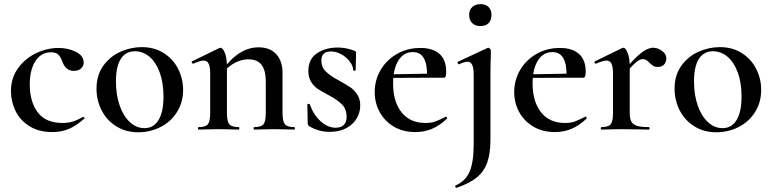

<svg xmlns="http://www.w3.org/2000/svg" viewBox="-20 -627 3737 929"><path d="M33 -186Q33 -249 67 -296.5Q101 -344 154.5 -369.5Q208 -395 263 -395Q310 -395 347.5 -376Q385 -357 385 -325Q385 -308 372.5 -296Q360 -284 337 -284Q298 -284 282 -328Q273 -353 261.5 -363.5Q250 -374 226 -374Q179 -374 151.5 -331.5Q124 -289 124 -218Q124 -135 162.5 -83.5Q201 -32 283 -32Q310 -32 332.5 -39Q355 -46 381 -61H382Q385 -61 387.5 -58Q390 -55 388 -53Q351 -20 315 -4Q279 12 233 12Q168 12 122.5 -16.5Q77 -45 55 -90.5Q33 -136 33 -186Z M447 -198Q447 -263 479.5 -308.5Q512 -354 562.5 -376.5Q613 -399 666 -399Q727 -399 772.5 -370Q818 -341 842 -293.5Q866 -246 866 -192Q866 -132 836.5 -85Q807 -38 757 -12.5Q707 13 649 13Q589 13 543 -15.5Q497 -44 472 -92.5Q447 -141 447 -198ZM771 -160Q771 -227 752.5 -277Q734 -327 702.5 -353Q671 -379 633 -379Q588 -379 564.5 -342Q541 -305 541 -233Q541 -168 559 -116.5Q577 -65 608.5 -36Q640 -7 679 -7Q723 -7 747 -46Q771 -85 771 -160Z M1210 -12Q1244 -12 1255 -26Q1266 -40 1266 -81V-231Q1266 -287 1245.5 -313.5Q1225 -340 1181 -340Q1148 -340 1114.5 -322Q1081 -304 1060 -274L1055 -286Q1135 -398 1231 -398Q1286 -398 1316.5 -365Q1347 -332 1347 -274V-81Q1347 -40 1358.5 -26Q1370 -12 1404 -12Q1407 -12 1407 -6Q1407 0 1404 0Q1379 0 1364 -1L1307 -2L1250 -1Q1235 0 1210 0Q1207 0 1207 -6Q1207 -12 1210 -12ZM941 -12Q975 -12 986 -26Q997 -40 997 -81V-272Q997 -304 989.5 -319Q982 -334 965 -334Q950 -334 915 -319H914Q910 -319 908 -324Q906 -329 909 -330L1040 -394Q1046 -396 1047 -396Q1058 -396 1068 -371Q1078 -346 1078 -306V-81Q1078 -40 1089.5 -26Q1101 -12 1135 -12Q1138 -12 1138 -6Q1138 0 1135 0Q1110 0 1095 -1L1038 -2L980 -1Q966 0 941 0Q938 0 938 -6Q938 -12 941 -12Z M1619 -238Q1655 -218 1674.5 -205Q1694 -192 1708.5 -170Q1723 -148 1723 -117Q1723 -83 1706 -54Q1689 -25 1655.5 -7Q1622 11 1576 11Q1521 11 1475 -17Q1469 -23 1469 -29L1467 -121Q1467 -124 1472.5 -124.5Q1478 -125 1479 -122Q1496 -73 1530.5 -41Q1565 -9 1604 -9Q1629 -9 1643 -22Q1657 -35 1657 -61Q1657 -99 1635 -121.5Q1613 -144 1571 -166Q1537 -184 1518 -196.5Q1499 -209 1485.5 -230.5Q1472 -252 1472 -284Q1472 -341 1513.5 -369Q1555 -397 1614 -397Q1653 -397 1694 -382Q1703 -378 1703 -371Q1703 -348 1702 -335L1701 -287Q1701 -285 1695 -285Q1689 -285 1689 -287Q1689 -307 1673 -328.5Q1657 -350 1632 -364Q1607 -378 1581 -378Q1535 -378 1535 -334Q1535 -302 1556.5 -281Q1578 -260 1619 -238Z M1793 -181Q1793 -240 1822 -289Q1851 -338 1901.5 -366.5Q1952 -395 2014 -395Q2074 -395 2106.5 -366Q2139 -337 2139 -280Q2139 -265 2136.5 -258Q2134 -251 2128 -251H2046Q2051 -375 1978 -375Q1933 -375 1907.5 -334Q1882 -293 1882 -223Q1882 -135 1923 -83.5Q1964 -32 2039 -32Q2067 -32 2086 -39Q2105 -46 2136 -62L2138 -63Q2140 -63 2142.5 -59Q2145 -55 2143 -53Q2107 -19 2070 -3.5Q2033 12 1990 12Q1929 12 1884.5 -15Q1840 -42 1816.5 -86Q1793 -130 1793 -181ZM1852 -267 2074 -271V-251L1853 -250Z M2355 -363Q2353 -321 2353 -264V48Q2353 116 2337.5 159.5Q2322 203 2286.5 232Q2251 261 2188 282Q2186 283 2183.5 277.5Q2181 272 2183 271Q2232 250 2252 204Q2272 158 2272 71V-263Q2272 -297 2265 -312.5Q2258 -328 2242 -328Q2226 -328 2202 -316H2201Q2197 -316 2194.5 -321Q2192 -326 2195 -328L2339 -395L2342 -396Q2346 -396 2350.5 -391.5Q2355 -387 2355 -384ZM2250 -555Q2250 -579 2265 -593Q2280 -607 2305 -607Q2330 -607 2344 -593Q2358 -579 2358 -555Q2358 -529 2344 -515Q2330 -501 2305 -501Q2279 -501 2264.5 -515.5Q2250 -530 2250 -555Z M2468 -181Q2468 -240 2497 -289Q2526 -338 2576.5 -366.5Q2627 -395 2689 -395Q2749 -395 2781.5 -366Q2814 -337 2814 -280Q2814 -265 2811.5 -258Q2809 -251 2803 -251H2721Q2726 -375 2653 -375Q2608 -375 2582.5 -334Q2557 -293 2557 -223Q2557 -135 2598 -83.5Q2639 -32 2714 -32Q2742 -32 2761 -39Q2780 -46 2811 -62L2813 -63Q2815 -63 2817.5 -59Q2820 -55 2818 -53Q2782 -19 2745 -3.5Q2708 12 2665 12Q2604 12 2559.5 -15Q2515 -42 2491.5 -86Q2468 -130 2468 -181ZM2527 -267 2749 -271V-251L2528 -250Z M3140 -396Q3162 -396 3183 -381Q3204 -366 3204 -345Q3204 -326 3193 -314.5Q3182 -303 3162 -303Q3149 -303 3141 -308Q3133 -313 3123 -323Q3114 -332 3107 -336.5Q3100 -341 3090 -341Q3077 -341 3060.5 -328Q3044 -315 3004 -271L2997 -283Q3051 -347 3083 -371.5Q3115 -396 3140 -396ZM2890 -12Q2924 -12 2935 -26Q2946 -40 2946 -81V-272Q2946 -304 2938.5 -319Q2931 -334 2914 -334Q2899 -334 2864 -319H2863Q2859 -319 2857 -324Q2855 -329 2858 -330L2989 -394Q2995 -396 2996 -396Q3007 -396 3017 -371Q3027 -346 3027 -306V-81Q3027 -53 3035 -38.5Q3043 -24 3062.5 -18Q3082 -12 3119 -12Q3123 -12 3123 -6Q3123 0 3119 0Q3085 0 3065 -1L2987 -2L2929 -1Q2915 0 2890 0Q2887 0 2887 -6Q2887 -12 2890 -12Z M3244 -198Q3244 -263 3276.5 -308.5Q3309 -354 3359.5 -376.5Q3410 -399 3463 -399Q3524 -399 3569.5 -370Q3615 -341 3639 -293.5Q3663 -246 3663 -192Q3663 -132 3633.5 -85Q3604 -38 3554 -12.5Q3504 13 3446 13Q3386 13 3340 -15.5Q3294 -44 3269 -92.5Q3244 -141 3244 -198ZM3568 -160Q3568 -227 3549.5 -277Q3531 -327 3499.5 -353Q3468 -379 3430 -379Q3385 -379 3361.5 -342Q3338 -305 3338 -233Q3338 -168 3356 -116.5Q3374 -65 3405.5 -36Q3437 -7 3476 -7Q3520 -7 3544 -46Q3568 -85 3568 -160Z"/></svg>

Font: Cormorant Garamond SemiBold
Style: Regular
Weight: 600
Designer: Christian Thalmann (Catharsis Fonts)
Foundry: Catharsis Fonts
Version: Version 4.000